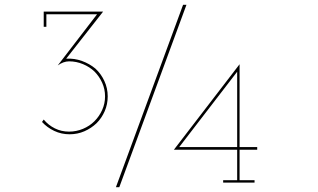

<svg xmlns="http://www.w3.org/2000/svg" viewBox="-20 -756 1316 795"><path d="M1034 0H904V-10H962V-136H700L972 -490V-147H1045V-136H972V-10H1034ZM962 -459 722 -147H962ZM380 -246Q358 -225 329.5 -212.5Q301 -200 268 -200Q234 -200 204.5 -214Q175 -228 154 -251L161 -261Q180 -238 207 -224.5Q234 -211 266 -211Q296 -211 323.5 -222.5Q351 -234 371 -254Q391 -274 403 -300.5Q415 -327 415 -357Q415 -387 403 -413.5Q391 -440 371 -460Q351 -479 323.5 -490.5Q296 -502 266 -502Q254 -502 242 -497.5Q230 -493 219 -485L382 -697H172V-645H161V-708H407L254 -513Q288 -515 319.5 -503.5Q351 -492 375 -472Q398 -451 412 -421Q426 -391 426 -357Q426 -324 413.5 -295.5Q401 -267 380 -246ZM474 19H460Q530 -171 599 -358.5Q668 -546 738 -736H752Q682 -546 613 -358.5Q544 -171 474 19Z"/></svg>

Font: Josefin Slab Thin
Style: Regular
Weight: 100
Designer: Santiago Orozco
Foundry: Typemade
Version: Version 2.000